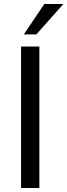

<svg xmlns="http://www.w3.org/2000/svg" viewBox="-20 -946 339 966"><path d="M86 0V-712H178V0ZM163 -773H100L203 -926H299Z"/></svg>

Font: Muli Medium
Style: Regular
Weight: 500
Designer: Vernon Adams
Foundry: Vernon Adams
Version: Version 2.100; ttfautohint (v1.8.1.43-b0c9)